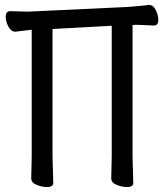

<svg xmlns="http://www.w3.org/2000/svg" viewBox="-20 -738 667 775"><path d="M493 17Q472 17 450.5 8Q429 -1 429 -18L431 -107V-634L192 -621V-106L195 0Q195 17 170 17Q149 17 127.5 8Q106 -1 106 -18L108 -107V-618L42 -610Q25 -610 14 -630.5Q3 -651 3 -670Q3 -693 22 -693L93 -691L497 -710Q519 -712 543 -714Q567 -716 580 -718H582Q599 -718 609 -697Q619 -676 619 -658Q619 -635 601 -635L531 -638L515 -637V-106L518 0Q518 17 493 17Z"/></svg>

Font: LXGW WenKai Lite
Style: Bold
Weight: 700
Designer: LXGW / Fontworks Inc.
Foundry: LXGW / Fontworks Inc.
Version: Version 1.330;April 28, 2024